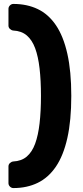

<svg xmlns="http://www.w3.org/2000/svg" viewBox="-20 -796 424 975"><path d="M48 159Q38 159 30.5 151.5Q23 144 23 134V49Q23 39 30.5 32Q38 25 47 24Q89 22 116 -1Q143 -24 158.5 -66.5Q174 -109 181 -170Q188 -231 188 -309Q188 -387 181 -448Q174 -509 158.5 -551Q143 -593 116 -616Q89 -639 47 -641Q38 -642 30.5 -649Q23 -656 23 -666V-751Q23 -761 30.5 -768.5Q38 -776 48 -776Q117 -776 171.5 -750Q226 -724 264 -668Q302 -612 322 -523Q342 -434 342 -309Q342 -184 322 -95Q302 -6 264 50Q226 106 171.5 132.5Q117 159 48 159Z"/></svg>

Font: Rubik
Style: Bold
Weight: 700
Designer: Hubert and Fischer
Foundry: Hubert and Fischer
Version: Version 2.300;gftools[0.9.30]